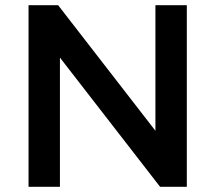

<svg xmlns="http://www.w3.org/2000/svg" viewBox="-20 -720 830 740"><path d="M90 -700V0H211V-498L597 0H700V-700H579V-216L204 -700Z"/></svg>

Font: Mission Medium
Style: Regular
Weight: 500
Version: Version 1.000;FEAKit 1.0